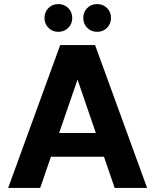

<svg xmlns="http://www.w3.org/2000/svg" viewBox="-20 -921 761 941"><path d="M20 0 275 -700H446L701 0H542L360 -531L177 0ZM131 -153 170 -269H538L576 -153ZM265 -765Q237 -765 217.5 -784.5Q198 -804 198 -833Q198 -862 217.5 -881.5Q237 -901 265 -901Q295 -901 314.5 -881.5Q334 -862 334 -833Q334 -804 314.5 -784.5Q295 -765 265 -765ZM456 -765Q427 -765 407.5 -784.5Q388 -804 388 -833Q388 -862 407.5 -881.5Q427 -901 456 -901Q485 -901 504.5 -881.5Q524 -862 524 -833Q524 -804 504.5 -784.5Q485 -765 456 -765Z"/></svg>

Font: DM Sans 20pt Black
Style: Regular
Weight: 900
Version: Version 4.004;gftools[0.9.30]